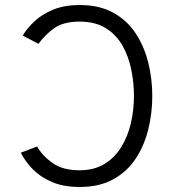

<svg xmlns="http://www.w3.org/2000/svg" viewBox="-20 -732 700 764"><path d="M297 12Q233.5 12 187.5 -7.5Q141.5 -27 110.8 -58.2Q80 -89.5 63 -124.5L127.5 -149Q149.5 -111.5 189.5 -83Q229.5 -54.5 297 -54.5Q354.5 -54.5 395.5 -79.5Q436.5 -104.5 462.5 -146.8Q488.5 -189 500.8 -241.8Q513 -294.5 513 -350Q513 -403 502.2 -455.5Q491.5 -508 467 -551Q442.5 -594 400.8 -620Q359 -646 297 -646Q231.5 -646 194.8 -619.2Q158 -592.5 133 -557.5L70.5 -590.5Q87.5 -619.5 117.5 -647.5Q147.5 -675.5 192 -693.8Q236.5 -712 297 -712Q376 -712 431.2 -681.2Q486.5 -650.5 520.5 -598.2Q554.5 -546 570.2 -481.8Q586 -417.5 586 -350Q586 -282.5 570.2 -218Q554.5 -153.5 520.5 -101.5Q486.5 -49.5 431.2 -18.8Q376 12 297 12Z"/></svg>

Font: Overpass Light
Style: Regular
Weight: 300
Designer: Delve Withrington, Dave Bailey, Thomas Jockin
Foundry: Delve Fonts LLC
Version: Version 4.000; ttfautohint (v1.8.3)